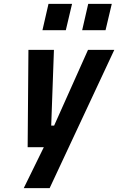

<svg xmlns="http://www.w3.org/2000/svg" viewBox="-20 -756 607 986"><path d="M198 -601 229 -736H350L318 -601ZM402 -601 433 -736H554L522 -601ZM126 -500H257L243 -111H258L432 -500H567L235 210H102L205 0H122Z"/></svg>

Font: Titillium Web
Style: Bold Italic
Weight: 700
Italic angle: -13°
Version: Version 1.001;PS 57.000;hotconv 1.0.70;makeotf.lib2.5.55311